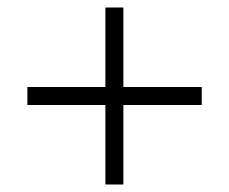

<svg xmlns="http://www.w3.org/2000/svg" viewBox="-20 -609 611 512"><path d="M309 -377V-589H261V-377H53V-329H261V-117H309V-329H518V-377Z"/></svg>

Font: Noto Sans Ethiopic Light
Style: Regular
Weight: 300
Designer: Monotype Design Team
Foundry: Monotype Imaging Inc.
Version: Version 2.102